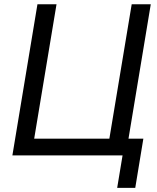

<svg xmlns="http://www.w3.org/2000/svg" viewBox="-20 -748 755 924"><path d="M585 0H39.6L160.2 -727.5H252L144.5 -80.6H506.3L613.8 -727.5H705.6ZM543.9 156.2 569.8 0H533.2L546.4 -80.6H669.9L630.9 156.2Z"/></svg>

Font: Inter 18pt
Style: Italic
Weight: 400
Italic angle: -9.3988°
Designer: Rasmus Andersson
Foundry: rsms
Version: Version 4.001;git-66647c0bb